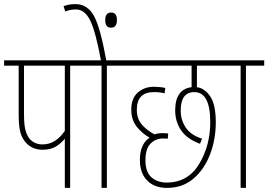

<svg xmlns="http://www.w3.org/2000/svg" viewBox="-20 -916 1308 936"><path d="M322 0V-596H411V-622H0V-596H71V-363Q71 -308 77.5 -278.5Q84 -249 100 -228Q132 -186 187 -186Q227 -186 253 -202Q279 -218 296 -240V0ZM188 -212Q147 -212 123 -241Q110 -258 103.5 -284Q97 -310 97 -359V-596H296V-278Q251 -212 188 -212Z M521 -781Q550 -781 550 -818Q550 -855 522 -855Q493 -855 493 -818Q493 -781 521 -781ZM501 0V-596H590V-622H498Q469 -783 437.5 -839.5Q406 -896 347 -896Q329 -896 314.5 -893Q300 -890 290 -886L298 -860Q323 -870 350 -870Q394 -870 420.5 -814.5Q447 -759 472 -622H399V-596H475V0Z M1032 -320Q1032 -406 1005 -446Q978 -486 940 -491V-596H1089V-622H578V-596H914V-491Q834 -481 834 -378Q834 -323 863 -280.5Q892 -238 955 -215L965 -240Q911 -257 886 -293.5Q861 -330 861 -377Q861 -467 927 -467Q1005 -467 1005 -321Q1005 -206 950.5 -116Q896 -26 792 -26Q748 -26 718.5 -51.5Q689 -77 689 -135Q689 -191 714 -216Q739 -241 775 -241Q791 -241 798 -240L800 -265Q788 -267 773 -267Q750 -267 733 -261Q694 -282 670.5 -310Q647 -338 647 -381Q647 -467 730 -467Q760 -467 782 -461L786 -487Q776 -490 758.5 -491.5Q741 -493 730 -493Q684 -493 652 -465Q620 -437 620 -382Q620 -332 646 -299Q672 -266 709 -245Q662 -213 662 -136Q662 -72 697.5 -36Q733 0 794 0Q870 0 923 -45Q976 -90 1004 -163.5Q1032 -237 1032 -320Z M1268 -596V-622H1077V-596H1153V0H1179V-596Z"/></svg>

Font: Noto Sans Devanagari Extra Condensed Thin
Style: Regular
Weight: 250
Width: 2
Designer: Monotype Design Team
Foundry: Monotype Imaging Inc.
Version: 1.000